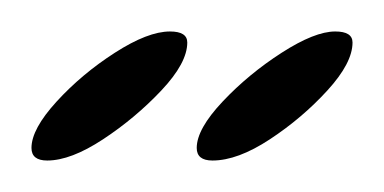

<svg xmlns="http://www.w3.org/2000/svg" viewBox="-20 -535 244 122"><path d="M88 -515Q99 -515 99 -508Q99 -495 82.5 -477.5Q66 -460 45.5 -446.5Q25 -433 10 -433Q0 -433 0 -441Q0 -453 16 -470.5Q32 -488 53 -501.5Q74 -515 88 -515ZM193 -515Q204 -515 204 -508Q204 -495 188 -477.5Q172 -460 151.5 -446.5Q131 -433 115 -433Q105 -433 105 -441Q105 -453 121.5 -470.5Q138 -488 159 -501.5Q180 -515 193 -515Z"/></svg>

Font: Ballet 24pt
Style: Regular
Weight: 400
Designer: Maximiliano R. Sproviero
Foundry: Omnibus-Type
Version: Version 1.100